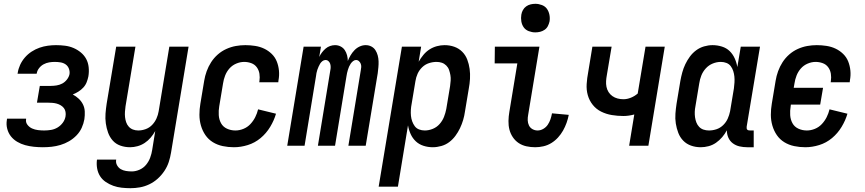

<svg xmlns="http://www.w3.org/2000/svg" viewBox="-20 -765 4540 1008"><path d="M205 8Q181 8 157.5 5.5Q134 3 112 -3Q90 -9 70.5 -20.5Q51 -32 37.5 -49Q24 -66 18 -88.5Q12 -111 16 -135L17 -142H117V-139Q114 -123 124 -110Q134 -97 148.5 -90.5Q163 -84 179.5 -82Q196 -80 212 -80Q230 -80 248 -83Q266 -86 282 -95.5Q298 -105 309.5 -120.5Q321 -136 324 -154Q326 -166 324 -177.5Q322 -189 315.5 -197.5Q309 -206 299 -212Q289 -218 278 -221Q267 -224 255 -225Q243 -226 231 -226H174L189 -314H246Q261 -314 277 -316.5Q293 -319 307 -326.5Q321 -334 331.5 -347.5Q342 -361 345 -376Q347 -391 341.5 -405Q336 -419 324.5 -427Q313 -435 298 -437.5Q283 -440 267 -440Q253 -440 238 -437.5Q223 -435 209 -427.5Q195 -420 185 -407Q175 -394 173 -380L172 -378H72L73 -382Q76 -403 85.5 -424Q95 -445 110.5 -463Q126 -481 146 -494Q166 -507 187.5 -514.5Q209 -522 231 -525Q253 -528 274 -528Q298 -528 321.5 -525Q345 -522 366 -513Q387 -504 404.5 -489.5Q422 -475 432.5 -455.5Q443 -436 445.5 -412Q448 -388 444 -364Q441 -349 435 -333.5Q429 -318 417.5 -305.5Q406 -293 391.5 -284Q377 -275 362 -269Q379 -260 393 -247Q407 -234 415.5 -217Q424 -200 425 -180Q426 -160 423 -139Q419 -116 409 -94Q399 -72 381.5 -54Q364 -36 342.5 -23.5Q321 -11 297.5 -4Q274 3 251 5.5Q228 8 205 8Z M665 223Q642 223 619 220.5Q596 218 575 210.5Q554 203 535.5 190.5Q517 178 505.5 160Q494 142 490 119.5Q486 97 489 74L490 73H590Q587 89 594.5 102.5Q602 116 614 123Q626 130 641 132.5Q656 135 672 135Q692 135 712.5 126Q733 117 747 100Q761 83 768.5 62.5Q776 42 779 22L795 -77Q785 -59 771 -42.5Q757 -26 739.5 -14.5Q722 -3 702 2.5Q682 8 663 8Q636 8 612 -0.5Q588 -9 572 -27Q556 -45 547.5 -68.5Q539 -92 535.5 -117.5Q532 -143 534 -169Q536 -195 540 -221L590 -520H691L639 -207Q637 -193 636 -178.5Q635 -164 636.5 -150Q638 -136 642.5 -123Q647 -110 656 -100Q665 -90 678 -85Q691 -80 706 -80Q725 -80 744.5 -87Q764 -94 778.5 -109Q793 -124 801.5 -143Q810 -162 813 -181L869 -520H970L878 36Q874 61 866 85.5Q858 110 843 132.5Q828 155 808 173Q788 191 764 202.5Q740 214 715 218.5Q690 223 665 223Z M1208 8Q1178 8 1149.5 2Q1121 -4 1097.5 -18.5Q1074 -33 1058.5 -55.5Q1043 -78 1035 -105.5Q1027 -133 1027 -162.5Q1027 -192 1032 -221L1052 -341Q1056 -366 1065 -391Q1074 -416 1088.5 -438.5Q1103 -461 1123.5 -479Q1144 -497 1168.5 -508Q1193 -519 1218 -523.5Q1243 -528 1268 -528Q1294 -528 1319.5 -524Q1345 -520 1367 -509.5Q1389 -499 1406.5 -482Q1424 -465 1433 -442.5Q1442 -420 1444.5 -394.5Q1447 -369 1442 -343L1441 -333H1341L1342 -339Q1345 -359 1342 -378Q1339 -397 1328 -412Q1317 -427 1299 -433.5Q1281 -440 1262 -440Q1241 -440 1220 -431Q1199 -422 1184.5 -405.5Q1170 -389 1162 -368.5Q1154 -348 1151 -327L1131 -207Q1127 -184 1128.5 -160.5Q1130 -137 1140.5 -118Q1151 -99 1171.5 -89.5Q1192 -80 1216 -80Q1237 -80 1258 -88.5Q1279 -97 1294.5 -113.5Q1310 -130 1320 -150Q1330 -170 1335 -191L1429 -168Q1419 -133 1398.5 -99Q1378 -65 1348 -40Q1318 -15 1281 -3.5Q1244 8 1208 8Z M1488 0 1574 -520H1665L1656 -466Q1662 -479 1670.5 -490Q1679 -501 1689.5 -510Q1700 -519 1713 -523.5Q1726 -528 1739 -528Q1755 -528 1768.5 -521Q1782 -514 1790 -502Q1798 -490 1802 -475Q1806 -460 1806 -445Q1812 -460 1820.5 -474.5Q1829 -489 1841 -501.5Q1853 -514 1868.5 -521Q1884 -528 1899 -528H1900Q1916 -528 1929.5 -521Q1943 -514 1951 -501.5Q1959 -489 1963 -474Q1967 -459 1967.5 -443.5Q1968 -428 1966.5 -412Q1965 -396 1963 -380L1900 0H1809L1874 -395Q1876 -404 1876.5 -413Q1877 -422 1874 -430Q1871 -438 1864.5 -444Q1858 -450 1849 -450Q1841 -450 1833.5 -444Q1826 -438 1821 -430.5Q1816 -423 1812.5 -415Q1809 -407 1806.5 -398.5Q1804 -390 1802 -381.5Q1800 -373 1799 -365L1739 0H1649L1714 -395Q1716 -404 1716 -413Q1716 -422 1713.5 -430Q1711 -438 1704.5 -444Q1698 -450 1689 -450Q1680 -450 1672.5 -444Q1665 -438 1660.5 -430.5Q1656 -423 1652.5 -415Q1649 -407 1646 -398.5Q1643 -390 1641.5 -381.5Q1640 -373 1639 -365L1579 0Z M1968 215 2090 -520H2191L2178 -441Q2189 -460 2203 -477Q2217 -494 2235 -505.5Q2253 -517 2273.5 -522.5Q2294 -528 2314 -528Q2341 -528 2365 -519.5Q2389 -511 2406.5 -493.5Q2424 -476 2433 -452.5Q2442 -429 2445.5 -403.5Q2449 -378 2447.5 -351.5Q2446 -325 2441 -299L2421 -179Q2418 -157 2411.5 -135Q2405 -113 2395 -92Q2385 -71 2371 -52Q2357 -33 2338.5 -19Q2320 -5 2297 1.5Q2274 8 2252 8Q2227 8 2203.5 0.5Q2180 -7 2163 -23Q2146 -39 2136 -61Q2126 -83 2122 -107L2069 215ZM2210 -80Q2231 -80 2252 -88.5Q2273 -97 2288 -114Q2303 -131 2311 -151.5Q2319 -172 2323 -193L2343 -313Q2345 -328 2346 -342.5Q2347 -357 2344.5 -371Q2342 -385 2337.5 -398Q2333 -411 2323 -421Q2313 -431 2300 -435.5Q2287 -440 2272 -440Q2252 -440 2232 -433.5Q2212 -427 2196.5 -412Q2181 -397 2172.5 -378Q2164 -359 2161 -339L2141 -219Q2138 -204 2137 -188Q2136 -172 2137.5 -157Q2139 -142 2144 -128Q2149 -114 2157.5 -102.5Q2166 -91 2180 -85.5Q2194 -80 2210 -80Z M2790 8Q2766 8 2743.5 3Q2721 -2 2703 -14Q2685 -26 2672.5 -44.5Q2660 -63 2654.5 -84.5Q2649 -106 2649.5 -130Q2650 -154 2654 -177L2696 -432H2577L2578 -520H2812L2753 -163Q2750 -148 2750.5 -133.5Q2751 -119 2757 -106.5Q2763 -94 2775.5 -87Q2788 -80 2802 -80Q2818 -80 2832.5 -88.5Q2847 -97 2856 -110.5Q2865 -124 2870 -139Q2875 -154 2878 -170L2966 -162Q2962 -141 2954.5 -120Q2947 -99 2936 -79.5Q2925 -60 2909.5 -43Q2894 -26 2874.5 -14Q2855 -2 2833 3Q2811 8 2790 8ZM2790 -595Q2773 -595 2756 -601.5Q2739 -608 2729.5 -621.5Q2720 -635 2717 -652.5Q2714 -670 2717 -688Q2719 -701 2725.5 -712.5Q2732 -724 2742.5 -731.5Q2753 -739 2765.5 -742Q2778 -745 2791 -745Q2808 -745 2825 -738.5Q2842 -732 2851.5 -718.5Q2861 -705 2864.5 -687.5Q2868 -670 2865 -652Q2862 -639 2856 -627.5Q2850 -616 2839 -608.5Q2828 -601 2815.5 -598Q2803 -595 2790 -595Z M3283 0 3310 -164Q3295 -160 3281 -158Q3267 -156 3253 -156Q3222 -156 3192 -161Q3162 -166 3136 -179Q3110 -192 3092 -214.5Q3074 -237 3066 -265Q3058 -293 3060 -324Q3062 -355 3068 -386L3090 -520H3191L3166 -371Q3163 -355 3162 -339.5Q3161 -324 3164 -309Q3167 -294 3175 -281.5Q3183 -269 3195 -260.5Q3207 -252 3222 -248Q3237 -244 3253 -244Q3272 -244 3292 -252Q3312 -260 3328 -274L3369 -520H3470L3384 0Z M3659 8Q3632 8 3608 -0.5Q3584 -9 3567 -26.5Q3550 -44 3541 -67.5Q3532 -91 3528 -116.5Q3524 -142 3526 -168.5Q3528 -195 3532 -221L3552 -341Q3556 -363 3562 -385Q3568 -407 3578 -428Q3588 -449 3602 -468Q3616 -487 3635 -501Q3654 -515 3676.5 -521.5Q3699 -528 3721 -528Q3746 -528 3770 -520.5Q3794 -513 3810.5 -497Q3827 -481 3837 -459Q3847 -437 3851 -413L3869 -520H3970L3900 -100Q3900 -96 3900 -92Q3900 -88 3902.5 -85Q3905 -82 3909 -81Q3913 -80 3918 -80H3937V8H3903Q3882 8 3862.5 3.5Q3843 -1 3827.5 -12.5Q3812 -24 3804 -42Q3796 -60 3796 -81Q3786 -62 3771.5 -45Q3757 -28 3739 -15.5Q3721 -3 3700 2.5Q3679 8 3659 8ZM3702 -80Q3722 -80 3741.5 -86.5Q3761 -93 3776.5 -108Q3792 -123 3800.5 -142Q3809 -161 3813 -181L3833 -301Q3835 -316 3836 -332Q3837 -348 3835.5 -363Q3834 -378 3829.5 -392Q3825 -406 3816.5 -417.5Q3808 -429 3794 -434.5Q3780 -440 3764 -440Q3743 -440 3722 -431.5Q3701 -423 3685.5 -406Q3670 -389 3662 -368.5Q3654 -348 3651 -327L3631 -207Q3628 -192 3627.5 -177.5Q3627 -163 3629 -149Q3631 -135 3636 -122Q3641 -109 3650.5 -99Q3660 -89 3673.5 -84.5Q3687 -80 3702 -80Z M4208 8Q4178 8 4149.5 2Q4121 -4 4097.5 -18.5Q4074 -33 4058.5 -55.5Q4043 -78 4035 -105.5Q4027 -133 4027 -162.5Q4027 -192 4032 -221L4052 -341Q4056 -366 4065 -391Q4074 -416 4088.5 -438.5Q4103 -461 4123.5 -479Q4144 -497 4168.5 -508Q4193 -519 4218 -523.5Q4243 -528 4268 -528Q4294 -528 4319.5 -524Q4345 -520 4367 -509.5Q4389 -499 4406.5 -482Q4424 -465 4433 -442.5Q4442 -420 4444.5 -394.5Q4447 -369 4442 -343L4441 -333H4341L4342 -339Q4345 -359 4342 -378Q4339 -397 4328 -412Q4317 -427 4299 -433.5Q4281 -440 4262 -440Q4241 -440 4220 -431Q4199 -422 4184.5 -405.5Q4170 -389 4162 -368.5Q4154 -348 4151 -327L4147 -304H4301L4286 -216H4132L4131 -207Q4127 -184 4128.5 -160.5Q4130 -137 4140.5 -118Q4151 -99 4171.5 -89.5Q4192 -80 4216 -80Q4237 -80 4258 -88.5Q4279 -97 4294.5 -113.5Q4310 -130 4320 -150Q4330 -170 4335 -191L4429 -168Q4419 -133 4398.5 -99Q4378 -65 4348 -40Q4318 -15 4281 -3.5Q4244 8 4208 8Z"/></svg>

Font: Iosevka Semibold
Style: Italic
Weight: 600
Italic angle: -9°
Monospace: yes
Designer: Belleve Invis
Foundry: Belleve Invis
Version: Version 32.5.0; ttfautohint (v1.8.4)